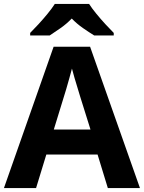

<svg xmlns="http://www.w3.org/2000/svg" viewBox="-20 -954 730 974"><path d="M527 0 475 -170H215L163 0H0L252 -717H437L690 0ZM387 -463Q382 -480 374 -506Q366 -532 358 -559Q350 -586 345 -606Q340 -586 331.5 -556.5Q323 -527 315.5 -500.5Q308 -474 304 -463L253 -297H439ZM432 -934Q446 -912 468.5 -884.5Q491 -857 515 -831Q539 -805 557 -787V-774H458Q432 -790 401 -811.5Q370 -833 344 -860Q318 -833 288 -812Q258 -791 232 -774H133V-787Q152 -806 175.5 -831.5Q199 -857 221.5 -884.5Q244 -912 258 -934Z"/></svg>

Font: Noto Sans Gunjala Gondi
Style: Regular
Weight: 400
Designer: Ek Type
Foundry: Ek Type
Version: Version 1.004